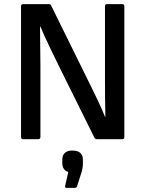

<svg xmlns="http://www.w3.org/2000/svg" viewBox="-20 -675 704 931"><path d="M92 0Q82 0 82 -11V-644Q82 -655 92 -655H216Q225 -655 228 -648L408 -283Q435 -229 454.5 -187.5Q474 -146 489 -109H491Q490 -149 489.5 -197.5Q489 -246 489 -287V-644Q489 -655 499 -655H572Q583 -655 583 -644V-11Q583 0 572 0H451Q442 0 438 -7L262 -362Q239 -409 217 -455Q195 -501 176 -546H174Q174 -495 175 -449.5Q176 -404 176 -354V-11Q176 0 165 0ZM302 236Q294 236 296 226L311 159Q282 149 282 116V99Q282 78 294.5 66.5Q307 55 329 55Q357 55 369.5 66.5Q382 78 382 99V117Q382 142 373 168L353 230Q350 236 342 236Z"/></svg>

Font: Sofia Sans Medium
Style: Regular
Weight: 500
Designer: Botio Nikoltchev, Ani Petrova
Foundry: lettersoup
Version: Version 4.101; ttfautohint (v1.8.4.7-5d5b)